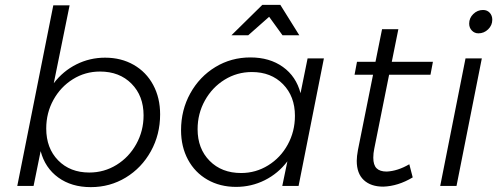

<svg xmlns="http://www.w3.org/2000/svg" viewBox="-20 -764 2046 789"><path d="M638 -294Q638 -211 600 -142.5Q562 -74 497 -34.5Q432 5 353 5Q274 5 219.5 -34.5Q165 -74 147 -143L118 0H51L199 -742H266L201 -422Q239 -472 294 -499.5Q349 -527 412 -527Q478 -527 529.5 -497.5Q581 -468 609.5 -415Q638 -362 638 -294ZM170 -236Q170 -155 219 -105Q268 -55 347 -55Q408 -55 459 -86.5Q510 -118 540 -172Q570 -226 570 -290Q570 -370 520.5 -420Q471 -470 391 -470Q330 -470 279.5 -438.5Q229 -407 199.5 -353.5Q170 -300 170 -236Z M724 -229Q724 -312 762 -380.5Q800 -449 865 -488.5Q930 -528 1009 -528Q1088 -528 1142.5 -489Q1197 -450 1215 -381L1244 -524H1311L1207 0H1140L1161 -101Q1123 -51 1068 -23.5Q1013 4 950 4Q884 4 832.5 -25.5Q781 -55 752.5 -108Q724 -161 724 -229ZM1192 -288Q1192 -368 1143 -418Q1094 -468 1015 -468Q954 -468 903 -436.5Q852 -405 822 -351Q792 -297 792 -233Q792 -153 841.5 -103Q891 -53 971 -53Q1031 -53 1082 -84.5Q1133 -116 1162.5 -170Q1192 -224 1192 -288ZM1210 -619H1141L1086 -695L1000 -619H931L1058 -744H1132Z M1518 -153Q1514 -134 1514 -116Q1514 -86 1527.5 -72.5Q1541 -59 1569 -59Q1614 -61 1662 -89L1676 -35Q1616 1 1555 3Q1504 3 1475 -24Q1446 -51 1446 -103Q1446 -121 1451 -148L1513 -457H1437L1447 -510H1523L1550 -644H1617L1590 -510H1759L1749 -457H1579Z M1960 -524 1856 0H1789L1893 -524ZM2003 -683Q2003 -660 1986 -643.5Q1969 -627 1946 -627Q1930 -627 1919 -638.5Q1908 -650 1908 -667Q1908 -690 1925 -706.5Q1942 -723 1965 -723Q1982 -723 1992.5 -711.5Q2003 -700 2003 -683Z"/></svg>

Font: Gontserrat Light
Style: Italic
Weight: 300
Italic angle: -11.3°
Designer: Julieta Ulanovsky
Foundry: Julieta Ulanovsky
Version: Version 6.001